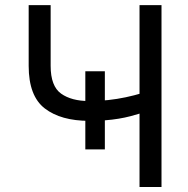

<svg xmlns="http://www.w3.org/2000/svg" viewBox="-20 -748 754 768"><path d="M94.7 -727.5H182.6V-484.4Q182.6 -403.3 224.4 -373.5Q266.1 -343.8 336.9 -343.8Q376 -343.8 412.1 -347.7Q448.2 -351.6 482.7 -358.9Q517.1 -366.2 549.8 -376V-296.9Q525.9 -289.6 502.7 -283.4Q479.5 -277.3 454.3 -273.2Q429.2 -269 400.6 -266.8Q372.1 -264.6 336.9 -264.6Q223.6 -264.6 159.2 -314.2Q94.7 -363.8 94.7 -484.4ZM538.1 -727.5H626V0H538.1ZM321.3 -150.4V-462.9H399.4V-150.4Z"/></svg>

Font: Inter
Style: Regular
Weight: 400
Designer: Rasmus Andersson
Foundry: rsms
Version: Version 4.000;git-8c9346024